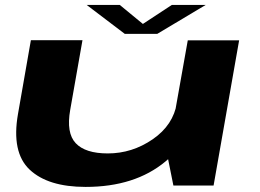

<svg xmlns="http://www.w3.org/2000/svg" viewBox="-20 -748 1048 774"><path d="M679 0H841L944 -585.5H737L654.5 -122ZM312.5 -586H104.5L52.5 -288.5Q25.5 -134 99.5 -64.2Q173.5 5.5 325 5.5Q524 5.5 647.2 -97.2Q770.5 -200 783 -272L693.5 -334.5Q678.5 -243.5 595.5 -186.5Q512.5 -129.5 414.5 -129.5Q324 -129.5 285.2 -170.8Q246.5 -212 263 -305ZM483 -611.5H614L809 -728H672.5L556 -651.5L463 -728H329.5Z"/></svg>

Font: Anybody ExtraExpanded
Style: Bold Italic
Weight: 700
Width: 8
Italic angle: -10°
Version: Version 1.113;gftools[0.9.25]